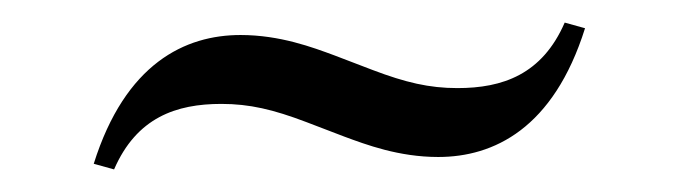

<svg xmlns="http://www.w3.org/2000/svg" viewBox="-20 -411 600 170"><path d="M81 -261C101 -307 136 -319 176 -319C201 -319 222 -314 251 -303L285 -290C304 -283 333 -272 368 -272C417 -272 470 -297 498 -386L480 -391C460 -345 425 -333 385 -333C360 -333 339 -338 310 -349L276 -362C257 -369 228 -380 193 -380C144 -380 91 -355 63 -266Z"/></svg>

Font: Hedvig Letters Serif 24pt
Style: Regular
Weight: 400
Designer: Alexander Örn & Tor Weibull
Foundry: Kanon Foundry
Version: Version 1.000